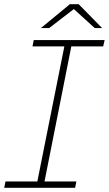

<svg xmlns="http://www.w3.org/2000/svg" viewBox="-26 -890 516 910"><path d="M312 -670 185 -30H336L330 0H-6L0 -30H151L279 -670H128L134 -700H470L463 -670ZM423 -757 324 -847 207 -757H168L305 -870H347L458 -757Z"/></svg>

Font: Montserrat Alternates ExLight
Style: Italic
Weight: 275
Italic angle: -11.3°
Designer: Julieta Ulanovsky
Foundry: Julieta Ulanovsky
Version: Version 7.200